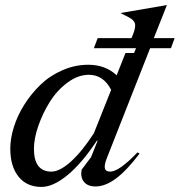

<svg xmlns="http://www.w3.org/2000/svg" viewBox="-20 -737 716 765"><path d="M480 -525.9H514.2L522 -544.9H354L369.1 -585H503.9L511.2 -603Q521.5 -630.4 517.6 -643.8Q513.7 -657.2 493.2 -668L460 -685.1L645 -716.8L592.8 -585H675.8L661.1 -544.9H578.1L407.2 -110.8Q395 -81.1 397.7 -67.1Q400.4 -53.2 418.9 -53.2Q454.6 -53.2 527.8 -129.9L536.1 -125Q484.4 -57.1 441.9 -25.6Q399.4 5.9 360.8 5.9Q329.6 5.9 314.7 -12.2Q299.8 -30.3 305.2 -61L342.8 -110.8L369.1 -176.8H366.2Q306.2 -86.4 249 -39.3Q191.9 7.8 145 7.8Q86.9 7.8 54 -33Q21 -73.7 21 -145Q21 -185.1 35.2 -230.7Q49.3 -276.4 76.9 -320.1Q104.5 -363.8 141.4 -399.4Q178.2 -435.1 228.3 -457Q278.3 -479 332 -479Q399.9 -479 444.8 -437ZM115.2 -144Q115.2 -53.2 185.1 -53.2Q217.8 -53.2 262.2 -93Q306.6 -132.8 354 -206.1L422.9 -378.9Q392.1 -439 334 -439Q291 -439 249.3 -408.2Q207.5 -377.4 179 -332Q150.4 -286.6 132.8 -235.8Q115.2 -185.1 115.2 -144Z"/></svg>

Font: Redaction
Style: Italic
Weight: 400
Designer: Jeremy Mickel / Forest Young
Foundry: MCKL
Version: Version 2.001;hotconv 1.0.113;makeotfexe 2.5.65598 DEVELOPME